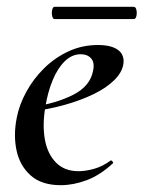

<svg xmlns="http://www.w3.org/2000/svg" viewBox="-20 -531 421 563"><path d="M158 12Q102 12 70 -16.5Q38 -45 28.5 -90Q19 -135 29 -185Q36 -223 57 -261.5Q78 -300 109.5 -331Q141 -362 181 -380.5Q221 -399 267 -399Q306 -399 325.5 -385Q345 -371 342 -345Q339 -320 315.5 -296.5Q292 -273 253.5 -254.5Q215 -236 168 -223Q121 -210 71 -204L73 -217Q146 -228 195.5 -253.5Q245 -279 253 -324Q258 -348 247 -360Q236 -372 217 -372Q191 -372 170 -351.5Q149 -331 134.5 -296Q120 -261 113 -218Q104 -165 111.5 -122.5Q119 -80 144 -54.5Q169 -29 210 -29Q231 -29 256 -36Q281 -43 304 -60Q306 -62 309.5 -58Q313 -54 311 -52Q273 -17 234 -2.5Q195 12 158 12ZM140 -475Q135 -475 133 -484Q131 -493 133 -502Q135 -511 140 -511H372Q378 -511 380 -502Q382 -493 380 -484Q378 -475 372 -475Z"/></svg>

Font: Cormorant SemiBold
Style: Italic
Weight: 600
Italic angle: -10°
Designer: Christian Thalmann (Catharsis Fonts)
Foundry: Catharsis Fonts
Version: Version 4.000